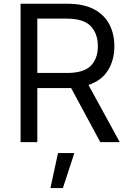

<svg xmlns="http://www.w3.org/2000/svg" viewBox="-20 -747 679 1009"><path d="M88.1 0V-727.3H333.8Q419 -727.3 473.7 -698.3Q528.4 -669.4 554.7 -619Q581 -568.5 581 -504.3Q581 -431.8 547.8 -378Q514.6 -324.2 445 -300.4L609.4 0H507.1L353.7 -284.4Q344.8 -284.1 335.2 -284.1H176.1V0ZM176.1 -363.6H332.4Q419.7 -363.6 457 -401.3Q494.3 -438.9 494.3 -504.3Q494.3 -570 456.9 -609.6Q419.4 -649.1 331 -649.1H176.1ZM245 241.5 284.8 57.5H370.7L310.4 241.5Z"/></svg>

Font: Inter Alia
Style: Regular
Weight: 400
Designer: Rasmus Andersson (Latin, Greek, Cyrillic etc.) and Evan from Shavian.info (Shavian, old style figures)
Foundry: Shavian.info
Version: Version 0.001;git-37ab20767